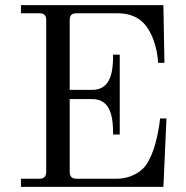

<svg xmlns="http://www.w3.org/2000/svg" viewBox="-20 -732 730 752"><path d="M62 0H620L632 -268H607C607 -268 596 -145 550 -83C520 -44 469 -32 440 -32H280C261 -32 253 -41 253 -59V-344H341C418 -344 423 -264 423 -205H449V-518H423C423 -460 418 -380 341 -380H253V-653C253 -672 261 -680 280 -680H441C481 -680 527 -669 558 -622C598.2 -561.1 599 -486 599 -486H624L620 -712H62V-680H134C153 -680 161 -672 161 -653V-59C161 -41 153 -32 134 -32H62Z"/></svg>

Font: Old Standard
Style: Regular
Weight: 400
Designer: Alexey Kryukov <alexios@thessalonica.org.ru>
Version: Version 2.0